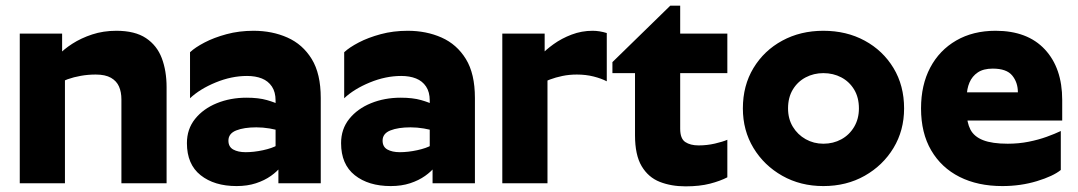

<svg xmlns="http://www.w3.org/2000/svg" viewBox="-20 -649 3817 680"><path d="M50 -530H200V-415L210 -397V0H50ZM319 -385Q292 -385 266.5 -380.5Q241 -376 220 -368.5Q199 -361 185 -352V-452Q205 -474 236 -494Q267 -514 306.5 -527Q346 -540 392 -540Q458 -540 497 -514Q536 -488 553 -443Q570 -398 570 -340V0H410V-297Q410 -323 401.5 -342.5Q393 -362 373 -373.5Q353 -385 319 -385Z M963 -135 974 -58Q962 -42 939.5 -26Q917 -10 886.5 0Q856 10 818 10Q739 10 690.5 -28.5Q642 -67 642 -142Q642 -192 671 -228Q700 -264 748 -283.5Q796 -303 853 -303Q896 -303 925.5 -294.5Q955 -286 969 -278L975 -184Q959 -190 935 -194Q911 -198 888 -198Q844 -198 816.5 -187Q789 -176 789 -151Q789 -129 806 -119.5Q823 -110 850 -110Q879 -110 911.5 -117Q944 -124 963 -135ZM956 -293Q956 -323 943 -342.5Q930 -362 907.5 -371Q885 -380 855 -380Q800 -380 744 -357Q688 -334 653 -301V-464Q671 -481 704.5 -498.5Q738 -516 782.5 -528Q827 -540 878 -540Q944 -540 998 -516Q1052 -492 1084 -440Q1116 -388 1116 -302V0H966V-89L956 -103Z M1509 -135 1520 -58Q1508 -42 1485.5 -26Q1463 -10 1432.5 0Q1402 10 1364 10Q1285 10 1236.5 -28.5Q1188 -67 1188 -142Q1188 -192 1217 -228Q1246 -264 1294 -283.5Q1342 -303 1399 -303Q1442 -303 1471.5 -294.5Q1501 -286 1515 -278L1521 -184Q1505 -190 1481 -194Q1457 -198 1434 -198Q1390 -198 1362.5 -187Q1335 -176 1335 -151Q1335 -129 1352 -119.5Q1369 -110 1396 -110Q1425 -110 1457.5 -117Q1490 -124 1509 -135ZM1502 -293Q1502 -323 1489 -342.5Q1476 -362 1453.5 -371Q1431 -380 1401 -380Q1346 -380 1290 -357Q1234 -334 1199 -301V-464Q1217 -481 1250.5 -498.5Q1284 -516 1328.5 -528Q1373 -540 1424 -540Q1490 -540 1544 -516Q1598 -492 1630 -440Q1662 -388 1662 -302V0H1512V-89L1502 -103Z M1759 -530H1909V-415L1919 -397V0H1759ZM2079 -540Q2103 -540 2129 -532V-361Q2110 -371 2082.5 -378Q2055 -385 2023 -385Q1996 -385 1972 -380Q1948 -375 1928 -367.5Q1908 -360 1894 -352V-452Q1912 -472 1940.5 -492.5Q1969 -513 2004.5 -526.5Q2040 -540 2079 -540Z M2556 -21Q2531 -8 2494.5 1.5Q2458 11 2408 11Q2357 11 2316.5 -5Q2276 -21 2252.5 -60.5Q2229 -100 2229 -170V-390H2149V-429L2354 -629H2389V-530H2556V-390H2389V-193Q2389 -158 2407 -146Q2425 -134 2454 -134Q2484 -134 2512 -140.5Q2540 -147 2556 -154Z M2896 10Q2978 10 3042.5 -26.5Q3107 -63 3144.5 -125Q3182 -187 3182 -265Q3182 -346 3144.5 -408Q3107 -470 3042.5 -505Q2978 -540 2896 -540Q2815 -540 2750.5 -505Q2686 -470 2648.5 -408Q2611 -346 2611 -265Q2611 -187 2648.5 -125Q2686 -63 2750.5 -26.5Q2815 10 2896 10ZM2896 -140Q2862 -140 2833.5 -156Q2805 -172 2788 -200Q2771 -228 2771 -265Q2771 -304 2788 -332Q2805 -360 2833.5 -375Q2862 -390 2896 -390Q2931 -390 2959.5 -375Q2988 -360 3005 -332Q3022 -304 3022 -265Q3022 -228 3005 -199.5Q2988 -171 2959.5 -155.5Q2931 -140 2896 -140Z M3404 -307V-251Q3404 -215 3417 -190Q3430 -165 3462 -152.5Q3494 -140 3549 -140Q3588 -140 3623 -147Q3658 -154 3687 -164.5Q3716 -175 3737 -185V-47Q3710 -25 3652.5 -7.5Q3595 10 3530 10Q3443 10 3378.5 -22.5Q3314 -55 3278 -116.5Q3242 -178 3242 -265Q3242 -348 3274.5 -409.5Q3307 -471 3366.5 -505.5Q3426 -540 3506 -540Q3619 -540 3680.5 -474Q3742 -408 3742 -295V-222H3398V-322H3585Q3585 -357 3565 -381.5Q3545 -406 3496 -406Q3463 -406 3443 -392.5Q3423 -379 3413.5 -356.5Q3404 -334 3404 -307Z"/></svg>

Font: Roundo Variable
Style: Regular
Weight: 200
Designer: Shiva Nallaperumal
Foundry: Indian Type Foundry
Version: Version 2.000